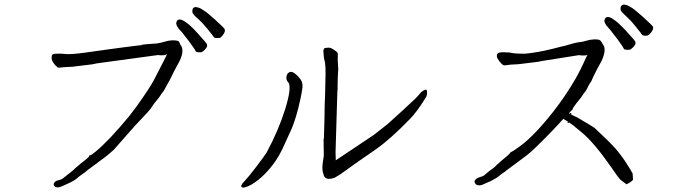

<svg xmlns="http://www.w3.org/2000/svg" viewBox="-20 -834 2980 848"><path d="M894 -709Q874 -733 860 -746Q846 -758 838.5 -766Q831 -774 830 -780Q828 -787 831 -794Q832 -799 837 -801Q842 -804 850 -802Q858 -801 869 -795Q882 -787 893 -779Q907 -767 927 -750Q971 -710 972.5 -705Q974 -700 972.5 -694Q971 -688 965 -680Q959 -672 954 -668.5Q949 -665 939 -666Q928 -666 925 -669Q925 -671 894 -709ZM816 -650Q789 -685 785 -690Q772 -703 766 -712Q760 -720 759 -727Q757 -733 761 -740Q762 -745 768 -747Q773 -749 780 -747Q788 -745 799 -737Q811 -729 821 -720Q835 -707 852 -688Q892 -644 894 -639Q896 -634 894 -628Q892 -622 885 -615Q878 -608 873 -605Q868 -602 856.5 -603Q845 -604 844 -608Q841 -616 816 -650ZM224 -546Q217 -554 212 -563Q206 -574 209 -588Q211 -595 219 -596Q221 -597 243 -597Q257 -597 262 -596H263Q288 -592 359 -602Q430 -612 459 -616Q488 -620 526 -625Q564 -630 589 -633L610 -635L602 -636Q623 -639 672 -642Q688 -644 708 -650Q722 -655 741 -656Q754 -656 764 -654Q771 -652 773 -645Q776 -639 776 -637H777Q782 -629 783 -626Q787 -615 785 -599Q780 -575 767 -553Q748 -519 736 -493Q729 -479 728 -477V-476H727Q725 -471 709 -443Q701 -428 698 -426V-425H697Q685 -407 682 -403Q672 -390 661 -377Q648 -359 647 -356.5Q646 -354 631 -337Q628 -334 614.5 -319.5Q601 -305 587 -290Q584 -287 580 -283Q503 -195 483 -173Q466 -157 444 -140Q369 -85 366 -82Q358 -74 344 -65Q329 -55 323 -49Q310 -37 286 -26Q250 -9 245 -8Q235 -5 226 -8Q217 -12 217 -21Q217 -25 223 -31Q230 -37 242 -39Q252 -41 259 -47Q267 -53 279 -63Q307 -84 311 -90Q314 -93 337 -112Q349 -121 361 -131Q372 -141 373 -142V-143Q373 -149 381 -149Q384 -150 402 -164Q462 -214 549 -319L584 -365Q642 -446 660 -481Q669 -498 710 -578Q712 -583 715 -589L718 -595L712 -592Q708 -590 698 -590Q687 -590 686 -590H685Q679 -592 671 -590L407 -554Q390 -551 388 -550Q310 -541 306 -540Q304 -539 295 -539Q264 -538 251 -536Q239 -534 235 -536Q231 -539 224 -546ZM224 -546ZM251 -536ZM279 -63ZM259 -47ZM741 -656ZM708 -650Z M1249 -507Q1258 -519 1269.5 -516Q1281 -513 1297 -496Q1310 -482 1313.5 -472Q1317 -462 1316 -448Q1310 -405 1297 -354.5Q1284 -304 1268 -265Q1239 -201 1226.5 -174.5Q1214 -148 1197 -123Q1175 -91 1148 -64Q1121 -37 1091 -19Q1058 -1 1048.5 -7Q1039 -13 1060 -34Q1078 -53 1111.5 -97Q1145 -141 1158 -161Q1211 -260 1239.5 -352Q1268 -444 1255 -468Q1246 -477 1245 -487Q1244 -497 1249 -507ZM1409 -64Q1405 -73 1404 -86Q1403 -100 1406 -119Q1411 -145 1410 -156Q1409 -190 1409 -227L1411 -218V-239Q1412 -253 1413 -303Q1414 -341 1414 -370Q1416 -400 1417 -471Q1420 -549 1413 -568Q1411 -574 1410 -587Q1408 -609 1408 -611Q1411 -621 1415 -622Q1433 -625 1441 -622Q1450 -618 1458 -612Q1467 -606 1470 -602Q1473 -598 1472 -586Q1471 -573 1473 -542Q1474 -533 1474 -531Q1471 -488 1471 -449V-448Q1472 -446 1470 -429L1462 -162Q1462 -154 1463 -126L1553 -186L1632 -239Q1662 -263 1692 -286L1756 -344L1815 -399Q1834 -419 1840 -427Q1852 -437 1860 -438Q1866 -438 1866 -429Q1867 -413 1861 -404Q1821 -339 1791 -309Q1704 -219 1638 -173Q1545 -109 1522 -92Q1491 -70 1483 -64Q1464 -52 1458 -49Q1444 -44 1435 -44Q1422 -44 1416 -50Q1410 -56 1409 -64Z M2785 -720Q2766 -744 2751 -757Q2738 -769 2730 -777Q2722 -785 2721 -791Q2720 -798 2722 -805Q2724 -810 2729 -812Q2734 -815 2741 -813Q2750 -812 2760 -806Q2774 -798 2784 -790Q2799 -778 2818 -761Q2862 -721 2864 -716Q2866 -711 2864 -705Q2862 -699 2856 -691Q2850 -683 2845 -679.5Q2840 -676 2830 -676Q2819 -677 2816 -680Q2816 -682 2785 -720ZM2707 -661Q2680 -696 2676 -701Q2664 -714 2657 -723Q2652 -731 2650 -738Q2648 -744 2652 -751Q2654 -756 2659 -758Q2664 -760 2671 -758Q2680 -756 2690 -748Q2702 -740 2712 -731Q2726 -718 2744 -699Q2784 -655 2786 -650Q2788 -645 2786 -639Q2784 -633 2777 -626Q2770 -619 2765 -616Q2760 -613 2748 -614Q2736 -615 2735 -619Q2732 -627 2707 -661ZM2498 -335H2503V-330H2500Q2514 -322 2530 -315Q2600 -274 2606 -269Q2670 -210 2700 -176Q2725 -147 2748 -111Q2766 -83 2774 -68L2776 -40Q2767 -29 2747 -20Q2730 -33 2723 -38Q2715 -43 2677 -99Q2606 -201 2552 -247Q2505 -287 2492 -294V-291H2487V-296H2490Q2477 -303 2468 -309Q2421 -256 2346 -183Q2333 -170 2308 -149Q2255 -109 2230 -91Q2221 -85 2208 -74Q2193 -65 2187 -59Q2173 -47 2149 -35Q2124 -24 2108 -17Q2097 -14 2087 -17Q2077 -21 2076 -32Q2076 -38 2083 -44Q2089 -49 2103 -53Q2113 -55 2119 -60Q2127 -67 2139 -77Q2170 -99 2171 -103Q2175 -107 2197 -126Q2211 -137 2221 -146Q2231 -155 2232 -157Q2233 -161 2242 -165Q2253 -171 2262 -178Q2330 -222 2423 -340Q2477 -409 2520 -483Q2543 -522 2569 -581Q2572 -586 2575 -591Q2568 -589 2560 -589Q2549 -589 2547 -589Q2544 -591 2534 -590L2376 -565Q2374 -564 2356 -561Q2276 -551 2275 -551Q2273 -551 2263 -550Q2232 -549 2219.5 -546.5Q2207 -544 2202 -547Q2197 -550 2190 -558Q2183 -566 2178 -575Q2173 -584 2175 -592Q2177 -600 2187 -602Q2197 -604 2211 -603Q2225 -602 2231 -602Q2244 -599 2257 -598Q2257 -598 2281 -597Q2299 -597 2301 -597Q2354 -602 2419 -618Q2473 -632 2476 -632Q2518 -645 2534 -647Q2555 -649 2569 -654Q2584 -659 2603 -660Q2616 -661 2627 -658Q2632 -656 2637 -648Q2639 -646 2641 -640Q2645 -636 2648 -629Q2652 -617 2649 -600Q2644 -576 2631 -554Q2612 -520 2600 -494Q2597 -487 2592 -476Q2581 -461 2573 -443Q2567 -431 2562 -426L2561 -425Q2549 -407 2546 -403Q2536 -390 2525 -377Q2512 -359 2511 -357Q2509 -351 2508 -349H2507Q2500 -341 2493 -334Q2495 -333 2498 -331Z"/></svg>

Font: ToneOZ-Tsuipita-TC
Style: Tsuipita-TC
Weight: 400
Designer: :Jeffrey Xuan (Chih-Lin Hsuan)  :
Foundry: jeffreyx@gmail.com, cjkFonts.io
Version: Version 0.24071